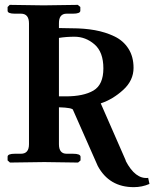

<svg xmlns="http://www.w3.org/2000/svg" viewBox="-20 -667 634 789"><path d="M286.1 -516.1Q252 -516.1 222.2 -511.2V-271H250Q323.2 -271 364 -294.9Q404.8 -318.8 404.8 -386Q404.8 -453.1 368.4 -484.6Q332 -516.1 286.1 -516.1ZM528.8 -388.2Q528.8 -336.4 486.3 -297.6Q443.8 -258.8 394 -242.2Q477.1 -51.3 497.1 -6.8H496.1Q536.1 70.3 588.9 64L594.2 88.9Q563.5 102.1 529.8 102.1Q428.7 102.1 381.8 15.1L279.8 -215.8L280.8 -214.8Q277.8 -224.6 222.2 -226.1V-74.2Q222.2 -35.2 253.9 -35.2H279.8Q310.5 -35.2 311 -22.9V-7.8L300.8 1Q200.7 -1 162.1 -1L21 1L11.2 -7.8V-22.9Q11.2 -35.2 41 -35.2H65.9Q99.1 -35.2 99.1 -74.2V-570.8Q99.1 -610.8 65.9 -610.8H41Q11.2 -610.8 11.2 -623V-638.2L20 -647Q120.1 -645 159.2 -645L299.8 -647L310.1 -638.2V-623Q310.1 -610.8 279.8 -610.8H253.9Q221.7 -610.8 222.2 -570.8V-551.8Q229 -551.8 246.6 -551.3Q264.2 -550.8 274.9 -550.8Q326.7 -550.8 369.9 -543Q413.1 -535.2 450 -517.6Q486.8 -500 507.8 -467Q528.8 -434.1 528.8 -388.2Z"/></svg>

Font: Linux Libertine
Style: Bold
Weight: 700
Designer: Philipp H. Poll
Foundry: Philipp H. Poll
Version: Version 5.0.3